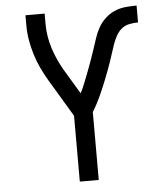

<svg xmlns="http://www.w3.org/2000/svg" viewBox="-53 -781 705 828"><g transform="rotate(-5 300.0 -367.5)"><path d="M259 0V-285L162 -447Q146 -474 132 -503.5Q118 -533 108.5 -564Q99 -595 93.5 -627Q88 -659 88 -691V-735H171V-691Q171 -636 188 -583.5Q205 -531 233 -484L296 -379Q307 -401 316 -424Q325 -447 334 -470Q343 -493 351 -516Q359 -539 367 -562.5Q375 -586 382.5 -609.5Q390 -633 402 -654.5Q414 -676 432 -693Q450 -710 472.5 -720Q495 -730 519.5 -732.5Q544 -735 569 -735V-662Q550 -662 530.5 -658Q511 -654 496.5 -641.5Q482 -629 473 -612Q464 -595 457.5 -577Q451 -559 445.5 -540.5Q440 -522 433.5 -504Q427 -486 420.5 -468Q414 -450 407 -432.5Q400 -415 392.5 -397Q385 -379 377 -361.5Q369 -344 360 -327Q351 -310 341 -294V0Z"/></g></svg>

Font: Zed Sans Extended
Style: Regular
Weight: 400
Width: 7
Designer: Belleve Invis
Foundry: Belleve Invis
Version: Version 1.0.0; ttfautohint (v1.8.4)